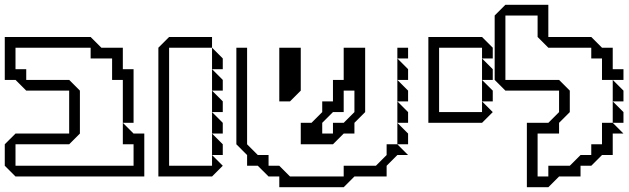

<svg xmlns="http://www.w3.org/2000/svg" viewBox="-20 -740 2639 805"><path d="M0 -45V-135L45 -180H270V-360H90L45 -405H0V-585H360L405 -540H495V-450H540V-225H495V-405H450V-495H360V-540H45V-450H90V-405H270L315 -360V-180L270 -135H45V-45H540V-135H495V-225L540 -180H585V0H45Z M869 -450V-540L914 -495V-450ZM869 -360V-450L914 -405V-360ZM869 -270V-360L914 -315V-270ZM869 -180V-270L914 -225V-180ZM869 -90V-180L914 -135V-90ZM644 0V-540L689 -585H869V-540H689V-45H869V-90L914 -45L869 0Z M1646 -495V-540H1691V-495ZM1646 -405V-495L1691 -450V-405ZM1646 -315V-405L1691 -360V-315ZM1646 -225V-315L1691 -270V-225ZM1646 -135V-225L1691 -180V-135ZM1331 -180H1376V-225H1421L1466 -270V-360H1421V-270H1376L1331 -225ZM1016 -45V-90L971 -135V-540H1016V-135L1061 -90H1106V-45H1151L1196 0H1421V-45H1556L1601 -90V-135H1646L1691 -90H1646L1601 -45V0H1466L1421 45H1151V0H1106L1061 -45ZM1151 -315V-540H1241V-360L1196 -315ZM1241 -135V-225H1286L1331 -270V-315H1376V-405H1421V-540H1511V-270L1466 -225V-180H1421L1376 -135Z M2001 -405V-495L2046 -450V-405ZM2001 -315V-405L2046 -360V-315ZM1776 -225V-585H2001L2046 -540V-495H2001V-540H1821V-270H2001V-315L2046 -270L2001 -225Z M2549 -315V-405L2594 -360V-315ZM2549 -225V-315L2594 -270V-225ZM2189 45V-225H2279L2324 -270V-360H2099L2054 -405V-675L2099 -720H2279V-585H2459L2504 -540H2549V-450H2594V-405H2504V-495H2459V-540H2279L2234 -585V-675H2099V-405H2324L2369 -360V-270L2324 -225V-180H2234V0H2279V-45H2369L2414 -90H2459V-135H2504V-225H2549L2594 -180H2549V-90H2504L2459 -45H2414V0H2324L2279 45Z"/></svg>

Font: Rubik Iso
Style: Regular
Weight: 400
Designer: Hubert and Fischer, NaN
Foundry: Hubert and Fischer, NaN
Version: Version 2.200